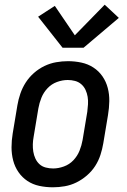

<svg xmlns="http://www.w3.org/2000/svg" viewBox="-20 -788 540 816"><path d="M205 8Q175 8 147 2Q119 -4 96.5 -19Q74 -34 58.5 -56.5Q43 -79 36 -106Q29 -133 29 -162Q29 -191 34 -221L54 -341Q58 -365 66.5 -390Q75 -415 89.5 -437.5Q104 -460 124.5 -478Q145 -496 169 -507.5Q193 -519 218.5 -523.5Q244 -528 269 -528Q298 -528 326 -522Q354 -516 377 -501Q400 -486 415.5 -463.5Q431 -441 438 -414Q445 -387 444.5 -358Q444 -329 439 -299L419 -179Q415 -155 407 -130Q399 -105 384.5 -82.5Q370 -60 349 -42Q328 -24 304.5 -12.5Q281 -1 255.5 3.5Q230 8 205 8ZM206 -72Q228 -72 251.5 -80.5Q275 -89 292 -107Q309 -125 318 -147.5Q327 -170 331 -193L351 -313Q353 -329 354 -345Q355 -361 352.5 -376.5Q350 -392 343.5 -406Q337 -420 325.5 -430Q314 -440 299 -444Q284 -448 268 -448Q245 -448 222 -439.5Q199 -431 182 -413Q165 -395 156 -372.5Q147 -350 143 -327L123 -207Q120 -191 119.5 -175Q119 -159 121.5 -143.5Q124 -128 130.5 -114Q137 -100 148 -90Q159 -80 174.5 -76Q190 -72 206 -72ZM246 -585 142 -717 213 -763 298 -638 425 -768 485 -712 335 -585Z"/></svg>

Font: Iosevka SS04 Medium
Style: Italic
Weight: 500
Italic angle: -9°
Monospace: yes
Designer: Belleve Invis
Foundry: Belleve Invis
Version: Version 19.0.0; ttfautohint (v1.8.4)